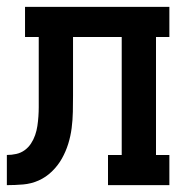

<svg xmlns="http://www.w3.org/2000/svg" viewBox="-20 -540 540 560"><path d="M0 0V-88Q14 -88 27.5 -91Q41 -94 52 -102Q63 -110 70.5 -121.5Q78 -133 82.5 -146Q87 -159 89 -172.5Q91 -186 92 -200Q93 -214 93 -227.5Q93 -241 93 -255V-432H53V-520H474V-432H435V-88H474V0H295V-88H335V-432H193V-261Q193 -238 192.5 -214Q192 -190 189 -166.5Q186 -143 179 -120.5Q172 -98 160.5 -77.5Q149 -57 131.5 -40Q114 -23 92.5 -13.5Q71 -4 47.5 -2Q24 0 0 0Z"/></svg>

Font: Iosevka Curly Slab Semibold
Style: Regular
Weight: 600
Monospace: yes
Designer: Belleve Invis
Foundry: Belleve Invis
Version: Version 22.1.2; ttfautohint (v1.8.4)